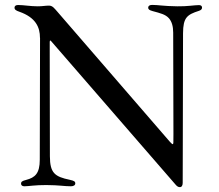

<svg xmlns="http://www.w3.org/2000/svg" viewBox="-20 -753 892 782"><path d="M712.4 9.2C720.2 9.2 724.1 2.5 724.1 -8.2L724.4 -114.7L725.5 -617.9C725.9 -681.5 741.8 -693.2 790.1 -708.8C797.2 -711.3 802.9 -714.5 802.9 -721.9C802.9 -729.4 797.6 -732.2 790.1 -732.2C772 -732.2 742.9 -726.6 702.4 -727.3C645.6 -728 624.6 -733 599.8 -733C589.5 -733 583.5 -729 583.5 -721.9C583.5 -715.2 587.7 -711.6 601.9 -707.7C633.2 -699.2 653.8 -694.6 668.3 -678.3C679.7 -664.8 685.4 -646 685.4 -620L686.4 -208.5L686.1 -172.6C685.4 -164.4 683.9 -163.7 677.9 -169.4L670.8 -176.8L213.1 -706C202.1 -718 194.6 -730.1 179.7 -730.1C163 -730.1 154.1 -727.3 133.5 -727.3C103.7 -727.3 76.3 -732.6 53.6 -732.6C44 -732.6 39.1 -728.3 39.1 -721.9C39.1 -713.8 45.1 -709.9 58.6 -705.3C125.7 -681.8 142.8 -642 142.8 -598.7H143.1L142 -102.6C142 -46.9 123.2 -29.8 86.3 -20.2C69.6 -16 65.7 -12.4 65.7 -5C65.7 2.5 71.7 5.7 79.5 5.7C96.9 5.7 123.2 0.4 168.7 0.7C223.7 1.1 240.4 5.7 268.8 5.7C279.5 5.7 286.6 1.4 286.6 -6C286.6 -13.8 282 -16.7 264.6 -20.6C202.8 -33.4 183.6 -48.3 183.2 -116.5L182.5 -548.3V-581.3C182.9 -588.1 183.9 -589.8 187.5 -586.3L694.2 -2.1C699.2 3.9 704.5 9.2 712.4 9.2Z"/></svg>

Font: Margiela Serif Text
Style: Regular
Weight: 400
Designer: Andreas Faust, Stefan Endress
Version: Version 1.002;FEAKit 1.0